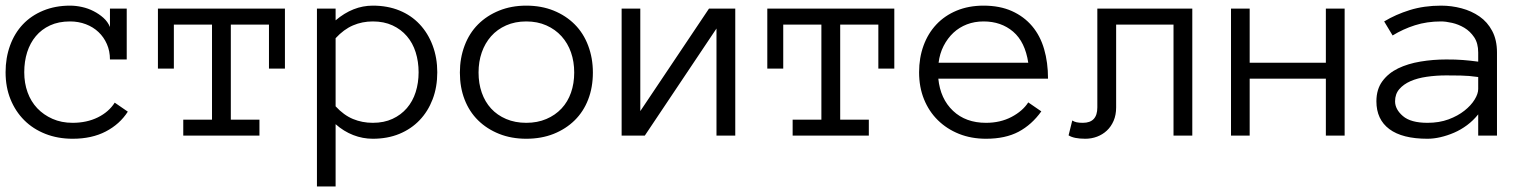

<svg xmlns="http://www.w3.org/2000/svg" viewBox="-20 -486 5499 688"><path d="M438 -85.9Q409.2 -41 359.1 -14.9Q309.1 11.2 240.2 11.2Q187 11.2 142.6 -6.3Q98.1 -23.9 66.7 -55.4Q35.2 -86.9 17.6 -130.4Q0 -173.8 0 -227.1Q0 -278.8 16.1 -323Q32.2 -367.2 62 -398.7Q91.8 -430.2 135 -448Q178.2 -465.8 231 -465.8Q252 -465.8 273.9 -460.9Q295.9 -456.1 315.4 -446Q335 -436 350.6 -422.1Q366.2 -408.2 374 -389.2V-455.1H434.1V-272.9H374Q374 -303.2 363 -328.1Q352.1 -353 333 -371.1Q314 -389.2 287.6 -399.2Q261.2 -409.2 231 -409.2Q189.9 -409.2 159.4 -395Q128.9 -380.9 108.4 -356.4Q87.9 -332 77.4 -299.1Q66.9 -266.1 66.9 -227.1Q66.9 -188 78.9 -155Q90.8 -122.1 113.5 -98.1Q136.2 -74.2 168.2 -60.1Q200.2 -45.9 240.2 -45.9Q291 -45.9 330.6 -65.4Q370.1 -85 391.1 -118.2Z M1001 -240.2H943.8V-397.9H807.1V-57.1H909.7V0H636.7V-57.1H739.7V-397.9H603V-240.2H545.9V-455.1H1001Z M1546.9 -227.1Q1546.9 -173.8 1530.3 -130.4Q1513.7 -86.9 1483.6 -55.4Q1453.6 -23.9 1411.1 -6.3Q1368.7 11.2 1315.9 11.2Q1279.8 11.2 1245.8 -2Q1211.9 -15.1 1182.6 -41V182.1H1115.7V-455.1H1182.6V-413.1Q1244.6 -465.8 1315.9 -465.8Q1368.7 -465.8 1411.1 -448.5Q1453.6 -431.2 1483.6 -399.2Q1513.7 -367.2 1530.3 -323Q1546.9 -278.8 1546.9 -227.1ZM1480 -227.1Q1480 -265.1 1469.5 -298.6Q1459 -332 1438 -356.4Q1417 -380.9 1386.5 -395Q1356 -409.2 1315.9 -409.2Q1277.8 -409.2 1244.9 -395Q1211.9 -380.9 1182.6 -349.1V-105Q1211.9 -73.2 1244.9 -59.6Q1277.8 -45.9 1315.9 -45.9Q1356 -45.9 1386.5 -60.1Q1417 -74.2 1438 -98.6Q1459 -123 1469.5 -156Q1480 -189 1480 -227.1Z M2104.5 -226.1Q2104.5 -172.9 2087.6 -129.4Q2070.8 -85.9 2039.3 -54.9Q2007.8 -23.9 1963.9 -6.3Q1919.9 11.2 1865.7 11.2Q1812.5 11.2 1768.6 -6.3Q1724.6 -23.9 1693.1 -54.9Q1661.6 -85.9 1644.8 -129.4Q1627.9 -172.9 1627.9 -226.1Q1627.9 -277.8 1644.8 -322.5Q1661.6 -367.2 1693.1 -398.7Q1724.6 -430.2 1768.6 -448Q1812.5 -465.8 1865.7 -465.8Q1919.9 -465.8 1963.9 -448Q2007.8 -430.2 2039.3 -398.7Q2070.8 -367.2 2087.6 -322.5Q2104.5 -277.8 2104.5 -226.1ZM2037.6 -226.1Q2037.6 -265.1 2026.1 -298.1Q2014.6 -331.1 1992.2 -356Q1969.7 -380.9 1937.7 -395Q1905.8 -409.2 1865.7 -409.2Q1825.7 -409.2 1793.7 -395Q1761.7 -380.9 1739.7 -356Q1717.8 -331.1 1706.3 -298.1Q1694.8 -265.1 1694.8 -226.1Q1694.8 -187 1706.3 -154.1Q1717.8 -121.1 1739.7 -97.2Q1761.7 -73.2 1793.7 -59.6Q1825.7 -45.9 1865.7 -45.9Q1905.8 -45.9 1937.7 -59.6Q1969.7 -73.2 1992.2 -97.2Q2014.6 -121.1 2026.1 -154.1Q2037.6 -187 2037.6 -226.1Z M2207.5 -455.1H2274.4V-87.9L2520.5 -455.1H2614.7V0H2547.4V-383.8L2290.5 0H2207.5Z M3184.6 -240.2H3127.4V-397.9H2990.7V-57.1H3093.3V0H2820.3V-57.1H2923.3V-397.9H2786.6V-240.2H2729.5V-455.1H3184.6Z M3342.3 -204.1Q3349.6 -131.8 3395 -88.9Q3440.4 -45.9 3513.2 -45.9Q3564.5 -45.9 3604.5 -66.9Q3644.5 -87.9 3664.6 -119.1L3711.4 -86.9Q3677.2 -39.1 3629.9 -13.9Q3582.5 11.2 3513.2 11.2Q3460.4 11.2 3416.5 -6.3Q3372.6 -23.9 3340.6 -55.4Q3308.6 -86.9 3291 -130.4Q3273.4 -173.8 3273.4 -227.1Q3273.4 -278.8 3289.3 -322.5Q3305.2 -366.2 3335.2 -398.2Q3365.2 -430.2 3408.2 -448Q3451.2 -465.8 3504.4 -465.8Q3562.5 -465.8 3606 -446.3Q3649.4 -426.8 3678.5 -392.3Q3707.5 -357.9 3721.4 -310.1Q3735.4 -262.2 3735.4 -204.1ZM3664.6 -261.2Q3653.3 -335.9 3610.4 -372.6Q3567.4 -409.2 3504.4 -409.2Q3472.2 -409.2 3444.8 -398.7Q3417.5 -388.2 3396.5 -368.7Q3375.5 -349.1 3361.3 -321.5Q3347.2 -293.9 3343.3 -261.2Z M4252.4 -455.1V0H4185.1V-397.9H3979.5V-101.1Q3979.5 -74.2 3970.5 -53.2Q3961.4 -32.2 3946.3 -18.1Q3931.2 -3.9 3911.1 3.7Q3891.1 11.2 3869.1 11.2Q3828.1 11.2 3809.1 -1L3822.3 -54.2Q3829.1 -49.8 3837.6 -47.9Q3846.2 -45.9 3860.4 -45.9Q3912.1 -45.9 3912.1 -101.1V-455.1Z M4798.3 0H4731V-204.1H4458V0H4391.1V-455.1H4458V-261.2H4731V-455.1H4798.3Z M4912.1 -123Q4912.1 -166 4933.6 -195.1Q4955.1 -224.1 4990 -241Q5024.9 -257.8 5070.1 -265.4Q5115.2 -272.9 5162.1 -272.9Q5180.2 -272.9 5194.6 -272.5Q5209 -272 5221.9 -271Q5234.9 -270 5248 -268.6Q5261.2 -267.1 5276.9 -265.1V-297.9Q5276.9 -331.1 5262.5 -352.5Q5248 -374 5227.1 -386.5Q5206.1 -398.9 5183.1 -404.1Q5160.2 -409.2 5144 -409.2Q5093.3 -409.2 5050.3 -395.5Q5007.3 -381.8 4970.2 -358.9L4939.9 -409.2Q4981 -434.1 5032 -450Q5083 -465.8 5144 -465.8Q5181.2 -465.8 5217 -456.3Q5252.9 -446.8 5281.5 -427Q5310.1 -407.2 5327.1 -375Q5344.2 -342.8 5344.2 -297.9V0H5276.9V-76.2Q5259.3 -54.2 5237.1 -37.6Q5214.8 -21 5190.4 -10.5Q5166 0 5141.6 5.6Q5117.2 11.2 5095.2 11.2Q5004.9 11.2 4958.5 -23.4Q4912.1 -58.1 4912.1 -123ZM5095.2 -45.9Q5137.2 -45.9 5170.7 -58.3Q5204.1 -70.8 5227.5 -89.4Q5251 -107.9 5263.9 -128.9Q5276.9 -149.9 5276.9 -167V-210Q5244.1 -214.8 5214.1 -215.3Q5184.1 -215.8 5162.1 -215.8Q5126 -215.8 5092.5 -210.9Q5059.1 -206.1 5034.2 -195.1Q5009.3 -184.1 4994.1 -166.5Q4979 -148.9 4979 -123Q4979 -94.2 5007.1 -70.1Q5035.2 -45.9 5095.2 -45.9Z"/></svg>

Font: Anonymous Pro
Style: Regular
Weight: 400
Monospace: yes
Designer: Mark Simonson
Version: Version 1.003